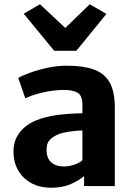

<svg xmlns="http://www.w3.org/2000/svg" viewBox="-20 -875 632 903"><path d="M221 8Q141.5 8 92.5 -39.2Q43.5 -86.5 43.5 -163Q43.5 -213.5 71.2 -250.2Q99 -287 146.5 -307.5Q195.5 -328 256.2 -335Q317 -342 367.5 -342V-383Q367.5 -425.5 345 -438.8Q322.5 -452 280.5 -452Q233 -452 181.2 -440Q129.5 -428 99 -412.5L66 -508.5Q82.5 -518.5 118.8 -532Q155 -545.5 201.5 -555.8Q248 -566 295 -566Q372 -566 421.8 -548Q471.5 -530 495.8 -487Q520 -444 520 -368V0H375.5V-47Q353 -27 313.5 -9.5Q274 8 221 8ZM199 -171Q199 -130.5 221.2 -111.2Q243.5 -92 279.5 -92Q307 -92 333.5 -102.2Q360 -112.5 367.5 -121.5V-261.5Q340 -261 304.8 -255.8Q269.5 -250.5 249 -241Q229.5 -232 214.2 -217Q199 -202 199 -171ZM91.5 -810.5 168 -855 287 -743.5 402 -855 480.5 -809.5 339 -636H235Z"/></svg>

Font: Merriweather Sans
Style: Bold
Weight: 700
Designer: Eben Sorkin
Foundry: Eben Sorkin
Version: Version 1.008; ttfautohint (v1.7.19-72a1) -l 8 -r 50 -G 200 